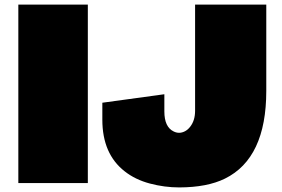

<svg xmlns="http://www.w3.org/2000/svg" viewBox="-20 -800 1231 839"><path d="M363.8 0H60.1V-779.8H363.8ZM763.2 19Q698.7 19 634.8 2Q570.8 -15.1 524.9 -51.3Q427.2 -127.4 427.2 -276.9V-351.1L698.2 -388.2V-313Q698.2 -245.1 738.8 -225.6Q750.5 -219.7 762.7 -219.7Q775.4 -219.7 788.6 -226.6Q801.3 -233.4 811 -246.1Q832.5 -273.4 832.5 -315.9V-779.8H1143.6V-402.8Q1143.6 -108.4 962.9 -19.5Q885.7 18.6 763.2 19Z"/></svg>

Font: Fz Rammetto One
Style: Regular
Weight: 400
Designer: Vernon Adams
Foundry: Vernon Adams
Version: Vit hóa bi c Thuy @ FontZin.Com